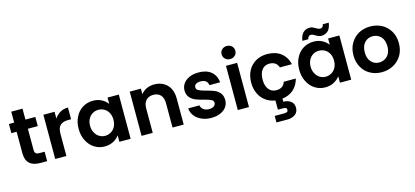

<svg xmlns="http://www.w3.org/2000/svg" viewBox="-77 -1421 5027 2324"><g transform="rotate(-15 2436.0 -259.0)"><path d="M356 -439C356 -439 356 -554 356 -554C356 -554 232 -554 232 -554C232 -554 232 -691 232 -691C232 -691 91 -691 91 -691C91 -691 91 -554 91 -554C91 -554 25 -554 25 -554C25 -554 25 -439 25 -439C25 -439 91 -439 91 -439C91 -439 91 -172 91 -172C91 -172 91 -172 91 -172C91 -57 150 0 268 0C268 0 356 0 356 0C356 0 356 -118 356 -118C356 -118 291 -118 291 -118C291 -118 291 -118 291 -118C270 -118 255 -122 246 -131C237 -139 232 -152 232 -171C232 -171 232 -439 232 -439C232 -439 356 -439 356 -439Z M597 -468C597 -468 597 -554 597 -554C597 -554 457 -554 457 -554C457 -554 457 0 457 0C457 0 597 0 597 0C597 0 597 -276 597 -276C597 -276 597 -276 597 -276C597 -327 608 -363 631 -384C653 -405 686 -415 730 -415C730 -415 767 -415 767 -415C767 -415 767 -562 767 -562C767 -562 767 -562 767 -562C730 -562 697 -554 668 -537C639 -520 615 -497 597 -468Z M825 -279C825 -279 825 -279 825 -279C825 -222 836 -172 859 -129C881 -85 911 -51 950 -27C988 -3 1030 9 1077 9C1077 9 1077 9 1077 9C1118 9 1155 0 1187 -17C1218 -34 1243 -55 1261 -81C1261 -81 1261 0 1261 0C1261 0 1402 0 1402 0C1402 0 1402 -554 1402 -554C1402 -554 1261 -554 1261 -554C1261 -554 1261 -475 1261 -475C1261 -475 1261 -475 1261 -475C1242 -500 1218 -521 1187 -538C1156 -555 1119 -563 1078 -563C1078 -563 1078 -563 1078 -563C1031 -563 988 -551 950 -528C911 -505 881 -471 859 -428C836 -385 825 -335 825 -279ZM1261 -277C1261 -277 1261 -277 1261 -277C1261 -243 1254 -214 1241 -190C1228 -165 1210 -147 1187 -134C1164 -121 1140 -114 1114 -114C1114 -114 1114 -114 1114 -114C1089 -114 1065 -121 1043 -134C1020 -147 1002 -167 989 -192C975 -217 968 -246 968 -279C968 -279 968 -279 968 -279C968 -312 975 -341 989 -366C1002 -390 1020 -408 1042 -421C1064 -434 1088 -440 1114 -440C1114 -440 1114 -440 1114 -440C1140 -440 1164 -434 1187 -421C1210 -408 1228 -389 1241 -365C1254 -340 1261 -311 1261 -277Z M1846 -562C1846 -562 1846 -562 1846 -562C1811 -562 1780 -555 1751 -542C1722 -528 1698 -509 1679 -485C1679 -485 1679 -554 1679 -554C1679 -554 1539 -554 1539 -554C1539 -554 1539 0 1539 0C1539 0 1679 0 1679 0C1679 0 1679 -306 1679 -306C1679 -306 1679 -306 1679 -306C1679 -350 1690 -384 1713 -408C1735 -431 1765 -443 1804 -443C1804 -443 1804 -443 1804 -443C1842 -443 1872 -431 1894 -408C1916 -384 1927 -350 1927 -306C1927 -306 1927 0 1927 0C1927 0 2067 0 2067 0C2067 0 2067 -325 2067 -325C2067 -325 2067 -325 2067 -325C2067 -400 2047 -458 2006 -500C1965 -541 1912 -562 1846 -562Z M2412 9C2412 9 2412 9 2412 9C2456 9 2495 2 2528 -13C2561 -27 2586 -47 2604 -72C2621 -97 2630 -126 2630 -158C2630 -158 2630 -158 2630 -158C2629 -195 2620 -224 2601 -247C2582 -269 2559 -285 2533 -296C2507 -307 2474 -317 2434 -327C2434 -327 2434 -327 2434 -327C2395 -337 2366 -347 2347 -357C2328 -366 2319 -380 2319 -399C2319 -399 2319 -399 2319 -399C2319 -416 2326 -429 2340 -438C2353 -447 2373 -452 2398 -452C2398 -452 2398 -452 2398 -452C2425 -452 2447 -446 2464 -433C2480 -420 2489 -402 2491 -380C2491 -380 2625 -380 2625 -380C2625 -380 2625 -380 2625 -380C2621 -436 2599 -481 2560 -514C2521 -547 2468 -563 2402 -563C2402 -563 2402 -563 2402 -563C2357 -563 2319 -556 2286 -541C2253 -526 2227 -506 2210 -481C2192 -456 2183 -428 2183 -397C2183 -397 2183 -397 2183 -397C2183 -360 2193 -330 2212 -308C2231 -286 2253 -270 2280 -259C2306 -248 2340 -238 2381 -228C2381 -228 2381 -228 2381 -228C2421 -217 2450 -208 2469 -199C2487 -190 2496 -176 2496 -158C2496 -158 2496 -158 2496 -158C2496 -141 2489 -128 2474 -117C2459 -106 2438 -101 2411 -101C2411 -101 2411 -101 2411 -101C2384 -101 2361 -108 2343 -122C2324 -136 2314 -154 2311 -175C2311 -175 2170 -175 2170 -175C2170 -175 2170 -175 2170 -175C2172 -141 2184 -110 2205 -82C2226 -54 2254 -32 2290 -16C2326 1 2367 9 2412 9Z M2816 -620C2816 -620 2816 -620 2816 -620C2841 -620 2861 -628 2878 -644C2894 -659 2902 -679 2902 -702C2902 -702 2902 -702 2902 -702C2902 -725 2894 -745 2878 -761C2861 -776 2841 -784 2816 -784C2816 -784 2816 -784 2816 -784C2791 -784 2771 -776 2755 -761C2738 -745 2730 -725 2730 -702C2730 -702 2730 -702 2730 -702C2730 -679 2738 -659 2755 -644C2771 -628 2791 -620 2816 -620ZM2745 -554C2745 -554 2745 0 2745 0C2745 0 2885 0 2885 0C2885 0 2885 -554 2885 -554C2885 -554 2745 -554 2745 -554Z M3260 -111C3260 -111 3260 -111 3260 -111C3220 -111 3188 -126 3165 -155C3142 -184 3130 -224 3130 -277C3130 -277 3130 -277 3130 -277C3130 -330 3142 -372 3165 -401C3188 -430 3220 -444 3260 -444C3260 -444 3260 -444 3260 -444C3288 -444 3312 -437 3331 -424C3350 -410 3363 -391 3371 -367C3371 -367 3522 -367 3522 -367C3522 -367 3522 -367 3522 -367C3507 -429 3477 -477 3432 -512C3387 -546 3330 -563 3261 -563C3261 -563 3261 -563 3261 -563C3208 -563 3160 -551 3119 -528C3078 -504 3045 -471 3022 -428C2999 -385 2987 -334 2987 -277C2987 -277 2987 -277 2987 -277C2987 -226 2997 -180 3016 -140C3035 -99 3061 -67 3096 -42C3130 -17 3170 -1 3215 6C3215 6 3215 121 3215 121C3215 121 3277 121 3277 121C3277 121 3277 121 3277 121C3293 121 3305 123 3314 127C3322 132 3326 140 3326 152C3326 152 3326 152 3326 152C3326 164 3322 172 3314 177C3305 182 3293 184 3277 184C3277 184 3158 184 3158 184C3158 184 3158 266 3158 266C3158 266 3300 266 3300 266C3300 266 3300 266 3300 266C3337 266 3369 256 3395 237C3420 218 3433 190 3433 154C3433 154 3433 154 3433 154C3433 119 3421 92 3396 73C3371 54 3340 45 3303 45C3303 45 3303 6 3303 6C3303 6 3303 6 3303 6C3360 -1 3407 -21 3445 -55C3482 -89 3508 -133 3522 -187C3522 -187 3371 -187 3371 -187C3371 -187 3371 -187 3371 -187C3354 -136 3317 -111 3260 -111Z M3589 -279C3589 -279 3589 -279 3589 -279C3589 -222 3600 -172 3623 -129C3645 -85 3675 -51 3714 -27C3752 -3 3794 9 3841 9C3841 9 3841 9 3841 9C3882 9 3919 0 3951 -17C3982 -34 4007 -55 4025 -81C4025 -81 4025 0 4025 0C4025 0 4166 0 4166 0C4166 0 4166 -554 4166 -554C4166 -554 4025 -554 4025 -554C4025 -554 4025 -475 4025 -475C4025 -475 4025 -475 4025 -475C4006 -500 3982 -521 3951 -538C3920 -555 3883 -563 3842 -563C3842 -563 3842 -563 3842 -563C3795 -563 3752 -551 3714 -528C3675 -505 3645 -471 3623 -428C3600 -385 3589 -335 3589 -279ZM4025 -277C4025 -277 4025 -277 4025 -277C4025 -243 4018 -214 4005 -190C3992 -165 3974 -147 3951 -134C3928 -121 3904 -114 3878 -114C3878 -114 3878 -114 3878 -114C3853 -114 3829 -121 3807 -134C3784 -147 3766 -167 3753 -192C3739 -217 3732 -246 3732 -279C3732 -279 3732 -279 3732 -279C3732 -312 3739 -341 3753 -366C3766 -390 3784 -408 3806 -421C3828 -434 3852 -440 3878 -440C3878 -440 3878 -440 3878 -440C3904 -440 3928 -434 3951 -421C3974 -408 3992 -389 4005 -365C4018 -340 4025 -311 4025 -277ZM3717 -607C3717 -607 3791 -607 3791 -607C3791 -607 3791 -607 3791 -607C3796 -636 3810 -651 3835 -651C3835 -651 3835 -651 3835 -651C3849 -651 3866 -644 3885 -631C3885 -631 3885 -631 3885 -631C3898 -623 3910 -617 3921 -613C3932 -608 3944 -606 3958 -606C3958 -606 3958 -606 3958 -606C3991 -606 4019 -617 4041 -639C4062 -660 4076 -693 4082 -737C4082 -737 4007 -737 4007 -737C4007 -737 4007 -737 4007 -737C4003 -708 3989 -694 3964 -694C3964 -694 3964 -694 3964 -694C3951 -694 3934 -700 3914 -713C3914 -713 3914 -713 3914 -713C3901 -721 3889 -727 3878 -732C3867 -736 3855 -738 3841 -738C3841 -738 3841 -738 3841 -738C3808 -738 3780 -727 3759 -706C3737 -684 3723 -651 3717 -607Z M4549 9C4549 9 4549 9 4549 9C4603 9 4652 -3 4696 -27C4739 -50 4774 -84 4800 -127C4825 -170 4838 -220 4838 -277C4838 -277 4838 -277 4838 -277C4838 -334 4826 -384 4801 -427C4776 -470 4741 -504 4698 -528C4655 -551 4606 -563 4553 -563C4553 -563 4553 -563 4553 -563C4500 -563 4451 -551 4408 -528C4365 -504 4331 -470 4306 -427C4281 -384 4268 -334 4268 -277C4268 -277 4268 -277 4268 -277C4268 -220 4280 -170 4305 -127C4329 -84 4362 -50 4405 -27C4448 -3 4496 9 4549 9ZM4549 -113C4549 -113 4549 -113 4549 -113C4509 -113 4476 -127 4450 -156C4423 -184 4410 -224 4410 -277C4410 -277 4410 -277 4410 -277C4410 -330 4424 -370 4451 -399C4478 -427 4511 -441 4551 -441C4551 -441 4551 -441 4551 -441C4591 -441 4625 -427 4653 -399C4680 -370 4694 -330 4694 -277C4694 -277 4694 -277 4694 -277C4694 -242 4687 -212 4674 -187C4661 -162 4643 -144 4621 -132C4598 -119 4574 -113 4549 -113Z"/></g></svg>

Font: Girnar Poppins
Style: SemiBold
Weight: 500
Designer: Ninad Kale (Devanagari), Jonny Pinhorn (Latin)
Foundry: Indian Type Foundry
Version: ""